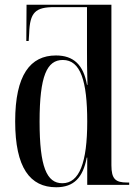

<svg xmlns="http://www.w3.org/2000/svg" viewBox="-20 -780 580 810"><path d="M217 10C292 10 330 -31 346 -115H348V0H525V-10H516C468 -10 450 -24 450 -83V-760H92L91 -607H101L103 -639C106 -728 129 -750 210 -750H347V-571C347 -534 347 -487 349 -422H347C332 -507 290 -546 216 -546C108 -546 44 -464 44 -268C44 -72 107 10 217 10ZM243 -7C177 -7 147 -76 147 -267C147 -460 178 -527 245 -527C320 -527 348 -438 348 -267C348 -94 315 -7 243 -7Z"/></svg>

Font: Noto Serif Display Condensed Medium
Style: Regular
Weight: 500
Width: 3
Designer: Monotype Design Team
Foundry: Monotype Imaging Inc.
Version: Version 2.009